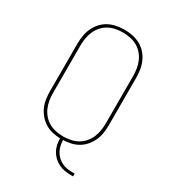

<svg xmlns="http://www.w3.org/2000/svg" viewBox="-214 -859 1028 1141"><g transform="rotate(30 300.0 -289.0)"><path d="M455 165Q433 165 412 161.5Q391 158 371.5 148.5Q352 139 336 124Q320 109 309.5 90.5Q299 72 294.5 50.5Q290 29 290 8Q263 7 236.5 1Q210 -5 187 -19Q164 -33 146 -54Q128 -75 117 -99.5Q106 -124 102 -151Q98 -178 98 -205V-530Q98 -558 102.5 -585.5Q107 -613 118.5 -638.5Q130 -664 149 -685Q168 -706 192.5 -719Q217 -732 244.5 -737.5Q272 -743 300 -743Q328 -743 355.5 -737.5Q383 -732 407.5 -719Q432 -706 451 -685Q470 -664 481.5 -638.5Q493 -613 497.5 -585.5Q502 -558 502 -530V-205Q502 -178 498 -151Q494 -124 483 -99.5Q472 -75 454.5 -54Q437 -33 413.5 -19Q390 -5 363.5 1Q337 7 310 8Q311 27 315 45.5Q319 64 328 80.5Q337 97 351 110Q365 123 381.5 131.5Q398 140 417 143Q436 146 455 146H470V165ZM300 -11Q325 -11 350 -16Q375 -21 397 -33Q419 -45 436 -64.5Q453 -84 463 -107Q473 -130 477 -155Q481 -180 481 -205V-530Q481 -555 477 -580Q473 -605 463 -628Q453 -651 436 -670.5Q419 -690 397 -702Q375 -714 350 -719Q325 -724 300 -724Q275 -724 250 -719Q225 -714 203 -702Q181 -690 164 -670.5Q147 -651 137 -628Q127 -605 123 -580Q119 -555 119 -530V-205Q119 -180 123 -155Q127 -130 137 -107Q147 -84 164 -64.5Q181 -45 203 -33Q225 -21 250 -16Q275 -11 300 -11Z"/></g></svg>

Font: Iosevka HT Thin Extended
Style: Regular
Weight: 100
Width: 7
Monospace: yes
Designer: Belleve Invis
Foundry: Belleve Invis
Version: Version 32.3.0; ttfautohint (v1.8.4)